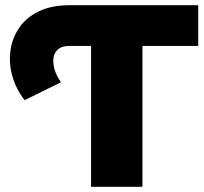

<svg xmlns="http://www.w3.org/2000/svg" viewBox="-20 -720 788 740"><path d="M331 0V-574L370 -543H247Q220 -543 205 -531Q190 -519 186.5 -498.5Q183 -478 190 -453.5Q197 -429 215 -403L75 -334Q42 -376 28 -425Q14 -474 20 -522.5Q26 -571 53 -611.5Q80 -652 129 -676Q178 -700 249 -700H744V-543H484L529 -574V0Z"/></svg>

Font: Montserrat Thin ExtraBold
Style: Regular
Weight: 800
Version: Version 9.000